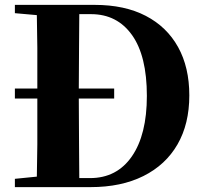

<svg xmlns="http://www.w3.org/2000/svg" viewBox="-20 -767 839 787"><path d="M41 0V-34L131 -43Q132 -108 133 -175Q133 -264 133 -360V-363H41V-404H133Q133 -488 133 -571Q132 -638 131 -705L41 -713V-747H368Q491 -747 577.5 -702Q664 -657 710 -574Q756 -491 756 -376Q756 -259 707.5 -175Q659 -91 568 -45.5Q477 0 351 0ZM448 -363H303V-360Q303 -266 304 -177Q304 -107 305 -37H349Q459 -37 520.5 -126Q582 -215 582 -374Q582 -538 521 -623.5Q460 -709 353 -709H305Q304 -642 304 -573Q303 -489 303 -404H448Z"/></svg>

Font: Early Summer Mincho Heavy
Style: Regular
Weight: 900
Designer: GuiWonder
Version: Version 1.002